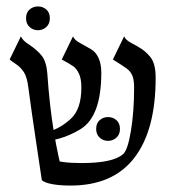

<svg xmlns="http://www.w3.org/2000/svg" viewBox="-20 -569 554 597"><path d="M183 2 110 -9 94 -116Q77 -229 68 -298Q64 -330 54 -345Q44 -360 30.5 -369Q17 -378 10 -384L45 -456Q48 -449 54 -443Q60 -437 71 -430Q95 -414 109.5 -396Q124 -378 127 -342Q134 -240 147.5 -158.5Q161 -77 183 2ZM234 -62Q330 -62 362 -89Q377 -101 387 -161.5Q397 -222 397 -296Q397 -321 391.5 -334Q386 -347 374.5 -355.5Q363 -364 331 -384L366 -456Q370 -445 389 -435Q408 -425 412 -422Q432 -411 448 -391Q464 -371 464 -327Q464 -164 397.5 -78Q331 8 199 8Q166 8 142 3.5Q118 -1 110 -9L142 -74Q168 -62 234 -62ZM132 -162V-160Q168 -170 200.5 -200Q233 -230 233 -297Q233 -324 225.5 -340Q218 -356 207 -363.5Q196 -371 172 -384L207 -456Q211 -445 228.5 -435.5Q246 -426 249 -424Q251 -423 264.5 -415Q278 -407 286.5 -388.5Q295 -370 295 -343Q295 -207 230.5 -167.5Q166 -128 94 -129L93 -136ZM61 -512Q61 -530 72 -539.5Q83 -549 98 -549Q113 -549 124 -539.5Q135 -530 135 -512Q135 -495 124 -485Q113 -475 98 -475Q83 -475 72 -485Q61 -495 61 -512ZM279 -168Q279 -186 290 -195.5Q301 -205 316 -205Q331 -205 342 -195.5Q353 -186 353 -168Q353 -151 342 -141Q331 -131 316 -131Q301 -131 290 -141Q279 -151 279 -168Z"/></svg>

Font: BellefairVN
Style: Regular
Weight: 400
Designer: Nick Shinn, Liron Lavi Turkenic
Foundry: Shinntype
Version: Version 1.003